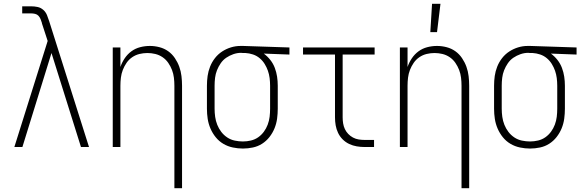

<svg xmlns="http://www.w3.org/2000/svg" viewBox="-20 -768 3040 1003"><path d="M55 0 229 -554 199 -646V-648Q196 -658 192 -668Q188 -678 181 -685.5Q174 -693 163.5 -695.5Q153 -698 143 -698H96V-735H143Q160 -735 176.5 -731.5Q193 -728 206 -716.5Q219 -705 225.5 -689Q232 -673 237 -657L445 0H403L249 -491L97 0Z M891 215V-320Q891 -341 888.5 -362Q886 -383 878.5 -402.5Q871 -422 859 -439.5Q847 -457 829.5 -469Q812 -481 791.5 -486Q771 -491 750 -491Q729 -491 708.5 -486Q688 -481 670.5 -469Q653 -457 641 -439.5Q629 -422 621.5 -402.5Q614 -383 611.5 -362Q609 -341 609 -320V0H569V-520H609V-418Q617 -442 631.5 -463.5Q646 -485 666.5 -500Q687 -515 712 -521.5Q737 -528 763 -528Q788 -528 813 -521.5Q838 -515 858.5 -500.5Q879 -486 893.5 -464.5Q908 -443 916.5 -419.5Q925 -396 928 -370.5Q931 -345 931 -320V215Z M1249 8Q1223 8 1196.5 2.5Q1170 -3 1147 -16.5Q1124 -30 1107 -51Q1090 -72 1079.5 -96.5Q1069 -121 1065 -147Q1061 -173 1061 -200V-320Q1061 -346 1064.5 -371Q1068 -396 1077.5 -420Q1087 -444 1103 -464.5Q1119 -485 1140.5 -499Q1162 -513 1186.5 -520.5Q1211 -528 1237 -528H1250L1492 -520V-483L1358 -488Q1377 -474 1392 -455Q1407 -436 1415.5 -413.5Q1424 -391 1427.5 -367.5Q1431 -344 1431 -320V-200Q1431 -174 1427.5 -148Q1424 -122 1414 -97.5Q1404 -73 1387.5 -52Q1371 -31 1349 -17Q1327 -3 1301 2.5Q1275 8 1249 8ZM1249 -29Q1270 -29 1291 -34Q1312 -39 1329 -51Q1346 -63 1358.5 -80Q1371 -97 1378.5 -117Q1386 -137 1388.5 -158Q1391 -179 1391 -200V-320Q1391 -340 1388.5 -360Q1386 -380 1379.5 -398.5Q1373 -417 1362.5 -434Q1352 -451 1336.5 -464Q1321 -477 1301.5 -483.5Q1282 -490 1263 -491H1250Q1247 -491 1244.5 -491.5Q1242 -492 1240 -492Q1219 -492 1199 -485Q1179 -478 1162 -466.5Q1145 -455 1133 -437.5Q1121 -420 1113.5 -401Q1106 -382 1103.5 -361.5Q1101 -341 1101 -320V-200Q1101 -179 1104 -157.5Q1107 -136 1115 -116Q1123 -96 1136 -79Q1149 -62 1167 -50Q1185 -38 1206.5 -33.5Q1228 -29 1249 -29Z M1885 0Q1864 0 1843.5 -3.5Q1823 -7 1804 -16Q1785 -25 1770 -40Q1755 -55 1746 -74Q1737 -93 1733.5 -113.5Q1730 -134 1730 -155V-483H1563V-520H1937V-483H1770V-155Q1770 -139 1772.5 -123.5Q1775 -108 1781.5 -94Q1788 -80 1799 -68.5Q1810 -57 1824 -49.5Q1838 -42 1853.5 -39.5Q1869 -37 1885 -37H1934V0Z M2228 -600 2237 -748H2281L2263 -600ZM2391 215V-320Q2391 -341 2388.5 -362Q2386 -383 2378.5 -402.5Q2371 -422 2359 -439.5Q2347 -457 2329.5 -469Q2312 -481 2291.5 -486Q2271 -491 2250 -491Q2229 -491 2208.5 -486Q2188 -481 2170.5 -469Q2153 -457 2141 -439.5Q2129 -422 2121.5 -402.5Q2114 -383 2111.5 -362Q2109 -341 2109 -320V0H2069V-520H2109V-418Q2117 -442 2131.5 -463.5Q2146 -485 2166.5 -500Q2187 -515 2212 -521.5Q2237 -528 2263 -528Q2288 -528 2313 -521.5Q2338 -515 2358.5 -500.5Q2379 -486 2393.5 -464.5Q2408 -443 2416.5 -419.5Q2425 -396 2428 -370.5Q2431 -345 2431 -320V215Z M2749 8Q2723 8 2696.5 2.5Q2670 -3 2647 -16.5Q2624 -30 2607 -51Q2590 -72 2579.5 -96.5Q2569 -121 2565 -147Q2561 -173 2561 -200V-320Q2561 -346 2564.5 -371Q2568 -396 2577.5 -420Q2587 -444 2603 -464.5Q2619 -485 2640.5 -499Q2662 -513 2686.5 -520.5Q2711 -528 2737 -528H2750L2992 -520V-483L2858 -488Q2877 -474 2892 -455Q2907 -436 2915.5 -413.5Q2924 -391 2927.5 -367.5Q2931 -344 2931 -320V-200Q2931 -174 2927.5 -148Q2924 -122 2914 -97.5Q2904 -73 2887.5 -52Q2871 -31 2849 -17Q2827 -3 2801 2.5Q2775 8 2749 8ZM2749 -29Q2770 -29 2791 -34Q2812 -39 2829 -51Q2846 -63 2858.5 -80Q2871 -97 2878.5 -117Q2886 -137 2888.5 -158Q2891 -179 2891 -200V-320Q2891 -340 2888.5 -360Q2886 -380 2879.5 -398.5Q2873 -417 2862.5 -434Q2852 -451 2836.5 -464Q2821 -477 2801.5 -483.5Q2782 -490 2763 -491H2750Q2747 -491 2744.5 -491.5Q2742 -492 2740 -492Q2719 -492 2699 -485Q2679 -478 2662 -466.5Q2645 -455 2633 -437.5Q2621 -420 2613.5 -401Q2606 -382 2603.5 -361.5Q2601 -341 2601 -320V-200Q2601 -179 2604 -157.5Q2607 -136 2615 -116Q2623 -96 2636 -79Q2649 -62 2667 -50Q2685 -38 2706.5 -33.5Q2728 -29 2749 -29Z"/></svg>

Font: Iosevka SS18 Extralight
Style: Regular
Weight: 200
Monospace: yes
Designer: Belleve Invis
Foundry: Belleve Invis
Version: Version 25.1.1; ttfautohint (v1.8.4)